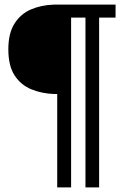

<svg xmlns="http://www.w3.org/2000/svg" viewBox="-20 -716 535 829"><path d="M227 93V-310H214Q160 -312 115 -330.5Q70 -349 43 -390.5Q16 -432 16 -503Q16 -572 42.5 -614Q69 -656 113 -675Q157 -694 211 -696H233H287V93ZM349 93V-696H408V93ZM217 -640 213 -696H479V-640Z"/></svg>

Font: Darker Grotesque Light
Style: Regular
Weight: 400
Version: Version 1.000;gftools[0.9.28]